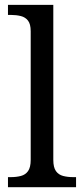

<svg xmlns="http://www.w3.org/2000/svg" viewBox="-20 -780 350 800"><path d="M296.9 0H13.2V-42H25.9Q48.3 -42 67.1 -46.9Q85.9 -51.8 96.9 -67.1Q107.9 -82.5 107.9 -113.8V-649.9Q107.9 -679.7 96.7 -694.1Q85.4 -708.5 66.7 -713.1Q47.9 -717.8 25.9 -717.8H13.2V-759.8H202.1V-113.8Q202.1 -82.5 213.1 -67.1Q224.1 -51.8 242.9 -46.9Q261.7 -42 284.2 -42H296.9Z"/></svg>

Font: Satisar Sharada
Style: Regular
Weight: 400
Designer: Vinodh Rajan & Sunil Mahnoori
Version: 2.2